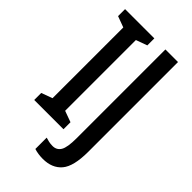

<svg xmlns="http://www.w3.org/2000/svg" viewBox="-275 -843 1067 1067"><g transform="rotate(45 258.5 -309.0)"><path d="M261 -51H31V-106L96 -130V-686L31 -710V-765H261V-710L195 -686V-130L261 -106ZM296 147Q278 147 260.5 144.5Q243 142 228 137V48Q240 52 254 55Q268 58 284 58Q316 58 332 31.5Q348 5 348 -68V-765H447V-60Q447 55 408 101Q369 147 296 147Z"/></g></svg>

Font: Noto Sans Tamil UI ExtraCondensed Medium
Style: Regular
Weight: 500
Width: 2
Designer: Jelle Bosma - Monotype Design Team
Foundry: Monotype Imaging Inc.
Version: Version 2.004; ttfautohint (v1.8.4.7-5d5b)